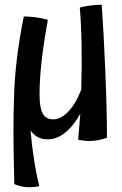

<svg xmlns="http://www.w3.org/2000/svg" viewBox="-20 -583 514 806"><path d="M108 -36Q114 31 123.5 91.5Q133 152 145 198Q134 201 124.5 202Q115 203 102 203Q86 203 70.5 199.5Q55 196 40 190Q37 63 36.5 -18.5Q36 -100 39 -179Q41 -255 51.5 -340.5Q62 -426 80 -514Q102 -514 129 -510.5Q156 -507 181 -500Q163 -401 154.5 -324.5Q146 -248 146 -185Q146 -130 159.5 -106Q173 -82 204 -82Q236 -82 267.5 -115.5Q299 -149 321 -207Q324 -302 322.5 -391.5Q321 -481 315 -551Q330 -556 357 -559.5Q384 -563 407 -563Q415 -455 422 -287Q429 -119 429 -5Q415 1 394 5Q373 9 353 9Q345 9 336.5 8Q328 7 308 4Q310 -15 312 -42Q314 -69 317 -105Q286 -51 251.5 -24.5Q217 2 180 2Q156 2 138.5 -7.5Q121 -17 108 -36Z"/></svg>

Font: Atma Medium
Style: Regular
Weight: 500
Designer: Gregori Vincens, Jeremie Hornus, Riccardo Olocco, Yoann Minet.
Foundry: black foundry
Version: Version 1.101;PS 1.100;hotconv 1.0.86;makeotf.lib2.5.63406